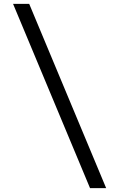

<svg xmlns="http://www.w3.org/2000/svg" viewBox="-20 -810 620 1000"><path d="M132 -790H48L449 170H533Z"/></svg>

Font: CommitMono-dimboump
Style: Regular
Weight: 400
Monospace: yes
Designer: Eigil Nikolajsen
Foundry: Eigil Nikolajsen
Version: Version 1.143